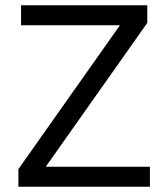

<svg xmlns="http://www.w3.org/2000/svg" viewBox="-20 -710 640 730"><path d="M50 0V-67L436 -614H60V-690H540V-623L154 -76H550V0Z"/></svg>

Font: Oxanium
Style: Regular
Weight: 400
Designer: Severin Meyer
Version: Version 1.001